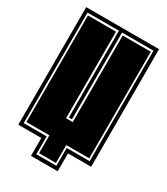

<svg xmlns="http://www.w3.org/2000/svg" viewBox="-174 -677 737 847"><g transform="rotate(30 194.5 -254.0)"><path d="M126 91V0H9V-599H380V0H262V91ZM143 73H245V-18H362V-581H202V-139H186V-581H26V-18H143ZM151 63V-28H34V-571H177V-130H211V-571H354V-28H237V63Z"/></g></svg>

Font: Alumni Sans Collegiate One SC
Style: Regular
Weight: 400
Designer: Robert E. Leuschke
Foundry: Robert E. Leuschke
Version: Version 1.100